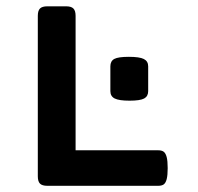

<svg xmlns="http://www.w3.org/2000/svg" viewBox="-20 -600 640 620"><path d="M521.5 -57.1Q521.5 -34.2 518.3 -21.7Q515.1 -9.3 508.8 -4.6Q502.4 0 490.7 0H132.8Q116.2 0 109.1 -7.1Q102.1 -14.2 102.1 -30.8V-548.8Q102.1 -565.4 109.1 -572.5Q116.2 -579.6 132.8 -579.6H193.4Q210 -579.6 217 -572.5Q224.1 -565.4 224.1 -548.8V-114.7H490.7Q502.4 -114.7 508.8 -109.9Q515.1 -105 518.3 -92.5Q521.5 -80.1 521.5 -57.1ZM336.4 -305.7V-385.7Q336.4 -402.8 349.1 -409.7Q361.8 -416.5 396 -416.5Q430.7 -416.5 444.6 -409.4Q458.5 -402.3 458.5 -385.7V-305.7Q458.5 -289.1 445.6 -282Q432.6 -274.9 398.4 -274.9Q364.3 -274.9 350.3 -282Q336.4 -289.1 336.4 -305.7Z"/></svg>

Font: Courier Prime Sans
Style: Bold
Weight: 700
Designer: Alan Dague-Greene
Foundry: Quote-Unquote Apps
Version: Version 3.020